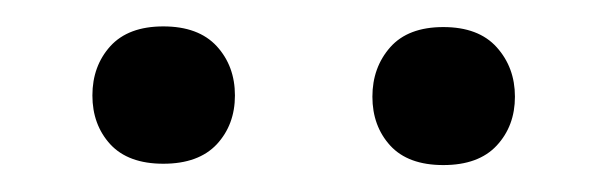

<svg xmlns="http://www.w3.org/2000/svg" viewBox="-20 -741 458 144"><path d="M49.3 -669.4Q49.3 -691.4 62.7 -706.3Q76.2 -721.2 102.5 -721.2Q128.9 -721.2 142.6 -706.3Q156.2 -691.4 156.2 -669.4Q156.2 -647.5 142.6 -632.8Q128.9 -618.2 102.5 -618.2Q76.2 -618.2 62.7 -632.8Q49.3 -647.5 49.3 -669.4ZM259.3 -668.5Q259.3 -690.4 272.7 -705.6Q286.1 -720.7 312.5 -720.7Q338.9 -720.7 352.5 -705.6Q366.2 -690.4 366.2 -668.5Q366.2 -646.5 352.5 -631.8Q338.9 -617.2 312.5 -617.2Q286.1 -617.2 272.7 -631.8Q259.3 -646.5 259.3 -668.5Z"/></svg>

Font: Vazir FD
Style: FD
Weight: 400
Foundry: Based on Dejavu fonts, by Saber Rastikerdar
Version: Version 26.0.0